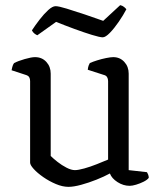

<svg xmlns="http://www.w3.org/2000/svg" viewBox="-20 -722 625 746"><path d="M246 4Q223 4 197 -7Q171 -18 148 -34Q125 -50 111 -65.5Q97 -81 97 -90V-407Q97 -416 93.5 -422Q90 -428 80 -431L25 -449Q27 -460 29.5 -467Q32 -474 35 -477Q50 -485 76 -492.5Q102 -500 116 -500Q143 -500 160 -481.5Q177 -463 177 -436V-116Q187 -106 203.5 -93Q220 -80 238.5 -70.5Q257 -61 271 -61Q284 -61 307.5 -67.5Q331 -74 356 -84Q381 -94 400 -102V-407Q400 -416 396 -422.5Q392 -429 383 -431L321 -451Q322 -461 324.5 -467.5Q327 -474 329 -477Q340 -482 357.5 -487.5Q375 -493 392.5 -496.5Q410 -500 420 -500Q446 -500 463 -481.5Q480 -463 480 -436V-61L551 -53Q553 -50 555.5 -44Q558 -38 558 -31Q552 -23 538 -16Q524 -9 509 -4.5Q494 0 484 0Q459 0 436.5 -14.5Q414 -29 407 -48Q385 -36 355 -24Q325 -12 295.5 -4Q266 4 246 4ZM379 -577Q368 -577 337 -586.5Q306 -596 268 -610Q230 -624 198 -637L125 -585Q120 -587 114 -591.5Q108 -596 104 -604Q117 -624 134 -646Q151 -668 167.5 -683Q184 -698 196 -698Q208 -698 239 -688.5Q270 -679 309 -666Q348 -653 381 -641L447 -702Q456 -700 462 -695Q468 -690 471 -686Q459 -663 441.5 -637.5Q424 -612 407 -594.5Q390 -577 379 -577Z"/></svg>

Font: Texturina 12pt Light
Style: Regular
Weight: 300
Designer: Guillermo Torres Carreño
Foundry: Omnibus-Type
Version: Version 1.002